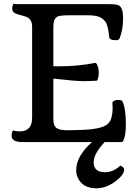

<svg xmlns="http://www.w3.org/2000/svg" viewBox="-20 -771 743 1042"><path d="M393.6 152.3Q393.6 75.7 479.5 0H101.1Q43 0 43 -34.7Q43 -53.2 50.8 -63Q67.4 -58.1 83 -58.1Q98.6 -58.1 109.9 -60.5Q121.1 -63 130.9 -70.8Q154.3 -88.9 154.3 -131.8V-626.5Q154.3 -668.9 120.1 -680.7Q110.4 -684.1 99.9 -686.8Q89.4 -689.5 79.8 -692.1Q70.3 -694.8 63 -698.2Q46.4 -707 46.4 -722.2Q46.4 -742.2 54.2 -751Q63 -748.5 71.8 -748.5Q71.8 -748.5 571.3 -748.5Q616.2 -748.5 627.4 -740.2Q647.9 -725.6 647.9 -675.8Q647.9 -627.9 639.9 -597.7Q631.8 -567.4 628.4 -561.5Q623.5 -552.7 609.4 -552.7Q588.9 -552.7 581.3 -557.9Q573.7 -563 573.2 -565.4Q566.9 -635.3 551.3 -654.5Q535.6 -673.8 514.4 -680.9Q493.2 -688 459 -688H350.1Q298.3 -688 286.9 -677.7Q275.4 -667.5 272.5 -654.1Q269.5 -640.6 269.5 -619.6V-411.6L298.3 -411.1Q406.2 -411.1 498.5 -430.2Q505.4 -426.8 510.7 -410.9Q516.1 -395 516.1 -379.4Q516.1 -353 507.3 -333.5Q475.1 -330.6 433.1 -330.6Q391.1 -330.6 269.5 -344.2V-124Q269.5 -87.4 289.1 -74.7Q305.7 -64 348.6 -64L422.4 -65.9Q529.3 -69.8 561.5 -95.7Q579.6 -110.4 585.4 -134.3Q591.3 -158.2 591.3 -182.4Q591.3 -206.5 590.3 -217.3Q603.5 -228.5 618.2 -228.5Q640.6 -228.5 644 -222.2Q663.1 -184.1 663.1 -96.2Q663.1 -35.2 649.4 -7.8Q645 0 640.1 0H547.9Q488.3 63 488.3 110.4Q488.3 163.6 550.8 163.6Q594.2 163.6 632.8 127.9Q653.8 136.2 653.8 149.9Q653.8 163.6 640.9 180.7Q627.9 197.8 606.4 213.4Q555.7 251 502.4 251Q430.7 251 402.8 195.3Q393.6 176.8 393.6 152.3Z"/></svg>

Font: Quando
Style: Regular
Weight: 400
Version: Version 1.002